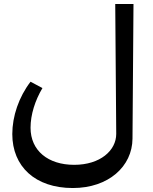

<svg xmlns="http://www.w3.org/2000/svg" viewBox="-20 -748 770 968"><path d="M347 200C527 200 647 91 648 -49L653 -728H561L566 -73C566 11 485 83 354 83C223 83 134 12 134 -104C134 -170 157 -242 194 -304L134 -336C75 -259 42 -162 42 -72C42 91 157 200 347 200Z"/></svg>

Font: Wafeq Medium
Style: Regular
Weight: 500
Designer: Rasmus Andersson & Azza Alameddine
Foundry: Google & TypeTogether
Version: Version 3.000;January 28, 2025;FontCreator 15.0.0.3014 64-bi